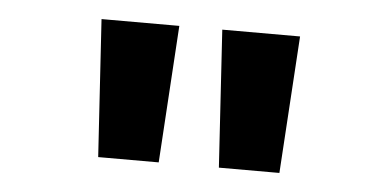

<svg xmlns="http://www.w3.org/2000/svg" viewBox="-31 -717 694 342"><g transform="rotate(5 316.0 -545.5)"><path d="M154 -422.6 138.5 -668H277.6L262.2 -422.6ZM369.8 -422.6 354.4 -668H493.5L478 -422.6Z"/></g></svg>

Font: Atkinson Hyperlegible Mono ExtraLight
Style: Regular
Weight: 200
Monospace: yes
Designer: Elliott Scott, Megan Eiswerth, Linus Boman, Theodore Petrosky, Letters from Sweden
Foundry: Applied Design Works, Letters from Sweden
Version: Version 2.001